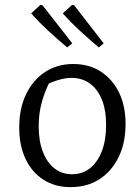

<svg xmlns="http://www.w3.org/2000/svg" viewBox="-20 -760 574 789"><path d="M270 9Q206 9 158.5 -21.5Q111 -52 85 -107Q59 -162 59 -236Q59 -314 87 -372.5Q115 -431 165 -464Q215 -497 281 -497Q346 -497 394 -466Q442 -435 469 -380Q496 -325 496 -251Q496 -173 467.5 -114.5Q439 -56 388.5 -23.5Q338 9 270 9ZM276 -44Q318 -44 349 -68Q380 -92 398 -137.5Q416 -183 416 -246Q416 -308 398.5 -351Q381 -394 349 -417Q317 -440 274 -440Q247 -440 215.5 -430Q184 -420 146 -400L189 -433Q165 -388 152 -341Q139 -294 139 -241Q139 -180 156.5 -135.5Q174 -91 204.5 -67.5Q235 -44 276 -44ZM256 -565Q217 -598 179.5 -632.5Q142 -667 108 -705L146 -740L155 -738L277 -582ZM386 -565Q347 -598 309.5 -632.5Q272 -667 238 -705L276 -740L285 -738L406 -582Z"/></svg>

Font: Piazzolla Thin
Style: Regular
Weight: 400
Version: Version 2.001